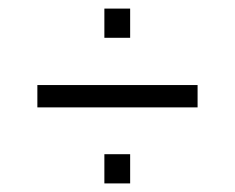

<svg xmlns="http://www.w3.org/2000/svg" viewBox="-20 -479 546 447"><path d="M67 -229V-281H440V-229ZM223 -52V-120H283V-52ZM223 -391V-459H283V-391Z"/></svg>

Font: Archivo Condensed ExtraLight
Style: Regular
Weight: 250
Width: 3
Designer: Hector Gatti
Foundry: Omnibus-Type
Version: Version 2.001